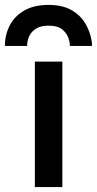

<svg xmlns="http://www.w3.org/2000/svg" viewBox="-61 -762 394 782"><path d="M81 0V-511H193V0ZM-41 -575Q-41 -620 -21.5 -658Q-2 -696 37.5 -719Q77 -742 137 -742Q192 -742 228.5 -721.8Q265 -701.5 285.5 -668Q306 -634.5 312.5 -594Q313.5 -589.5 313.5 -584.8Q313.5 -580 313.5 -575H223.5Q223.5 -580 223 -584.8Q222.5 -589.5 221.5 -594Q215.5 -622 195.5 -639.8Q175.5 -657.5 137 -657.5Q106.5 -657.5 87.2 -646.2Q68 -635 58.8 -616.2Q49.5 -597.5 49.5 -575Z"/></svg>

Font: Overpass SemiBold
Style: Regular
Weight: 600
Designer: Delve Withrington, Dave Bailey, Thomas Jockin
Foundry: Delve Fonts LLC
Version: Version 4.000